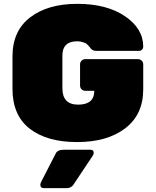

<svg xmlns="http://www.w3.org/2000/svg" viewBox="-20 -730 811 1000"><path d="M424 -422H699Q710 -422 718 -414Q726 -406 726 -395V-265Q726 -133 632 -61.5Q538 10 381.5 10Q225 10 135 -59.5Q45 -129 45 -268V-436Q45 -569 137 -639.5Q229 -710 382.5 -710Q536 -710 631 -645.5Q726 -581 726 -487Q726 -478 719.5 -471.5Q713 -465 704 -465H483Q463 -465 454 -476Q434 -502 424 -506Q401 -515 382 -515Q305 -515 305 -440V-270Q305 -185 387 -185Q471 -185 471 -257H424Q413 -257 405 -265Q397 -273 397 -284V-395Q397 -406 405 -414Q413 -422 424 -422ZM326 250H209Q190 250 190 231Q190 226 195 216L270 70Q279 50 312 50H452Q468 50 468 66Q468 74 463 81L363 231Q351 250 326 250Z"/></svg>

Font: Rubik One
Style: Regular
Weight: 400
Designer: Hubert and Fischer with Elvire Volk Leonovitch
Foundry: Hubert and Fischer with Elvire Volk Leonovitch
Version: Version 1.001